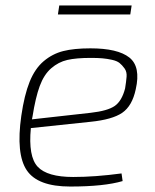

<svg xmlns="http://www.w3.org/2000/svg" viewBox="-20 -671 569 703"><path d="M457 -618H192L197 -651H462ZM425 -36 429 -8Q361 12 237 12Q118 12 78 -47.5Q38 -107 58 -247Q69 -323 88.5 -371.5Q108 -420 140 -447Q172 -474 211.5 -484Q251 -494 311 -494Q411 -494 453.5 -460.5Q496 -427 477 -344Q464 -283 427.5 -258Q391 -233 311 -225L93 -202Q83 -98 118 -60.5Q153 -23 248 -23Q328 -23 425 -36ZM97 -234 312 -258Q374 -265 400 -283Q426 -301 438 -347Q442 -372 443.5 -390Q445 -408 436 -420.5Q427 -433 417.5 -440.5Q408 -448 390 -452Q372 -456 354.5 -457.5Q337 -459 313 -459Q259 -459 226.5 -451.5Q194 -444 167.5 -421Q141 -398 125.5 -356Q110 -314 99 -244Z"/></svg>

Font: Exo 2.0 Extra Light
Style: Italic
Weight: 250
Italic angle: -8°
Designer: Natanael Gama
Version: Version 1.001;PS 001.001;hotconv 1.0.70;makeotf.lib2.5.58329